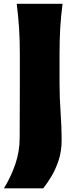

<svg xmlns="http://www.w3.org/2000/svg" viewBox="-20 -830 417 1025"><path d="M1 175.3Q38.6 114.3 61.8 46.4Q85 -21.5 85 -93.3L85.9 -376V-538.6Q85.9 -617.7 81.8 -680.4Q77.6 -743.2 69.3 -809.6H314Q305.2 -743.2 301.5 -680.4Q297.9 -617.7 297.9 -538.6V-385.7Q297.9 -306.2 303.5 -230Q309.1 -153.8 309.1 -82.5Q309.1 -23.4 293.2 25.1Q277.3 73.7 254.6 111.3Q231.9 148.9 210.9 175.3Z"/></svg>

Font: Pinar-DS2-FD ExtraBold
Style: Regular
Weight: 800
Designer: Amin Abedi
Version: Version 3.000